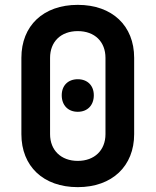

<svg xmlns="http://www.w3.org/2000/svg" viewBox="-20 -760 640 790"><path d="M300 10C442 10 532 -77 532 -208V-522C532 -654 442 -740 300 -740C158 -740 68 -654 68 -522V-208C68 -76 158 10 300 10ZM300 -98C231 -98 186 -142 186 -208V-522C186 -588 230 -632 300 -632C370 -632 414 -588 414 -522V-208C414 -142 369 -98 300 -98ZM300 -300C340 -300 366 -327 366 -368C366 -408 340 -434 300 -434C260 -434 234 -408 234 -368C234 -327 260 -300 300 -300Z"/></svg>

Font: Tekne LDO
Style: Bold
Weight: 700
Monospace: yes
Designer: Alessio Laiso, Mario Rullo, Paolo Rosset
Foundry: Alessio Laiso
Version: Version 1.000;hotconv 1.0.109;makeotfexe 2.5.65596